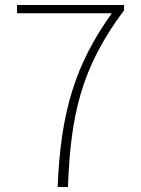

<svg xmlns="http://www.w3.org/2000/svg" viewBox="-20 -746 561 766"><path d="M210 0H251C262 -284 302 -474 475 -705V-726H48V-693H426C280 -489 222 -299 210 0Z"/></svg>

Font: Noto Sans CJK JP Thin
Style: Regular
Weight: 250
Designer: Ryoko NISHIZUKA (kana & ideographs); Paul D. Hunt (Latin, Greek & Cyrillic); Wenlong ZHANG (bopomofo); Sandoll Communica
Foundry: Adobe Systems Incorporated
Version: Version 1.004;PS 1.004;hotconv 1.0.82;makeotf.lib2.5.63406